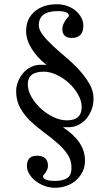

<svg xmlns="http://www.w3.org/2000/svg" viewBox="-20 -806 514 901"><path d="M198.2 -502Q156.2 -533.2 129.4 -576.2Q102.5 -619.1 102.5 -659.2Q102.5 -717.8 142.6 -752Q182.6 -786.1 247.1 -786.1Q271.5 -786.1 294.4 -778.3Q317.4 -770.5 334 -756.8Q350.6 -743.2 360.8 -724.6Q371.1 -706.1 371.1 -685.5Q371.1 -627.9 316.4 -627.9Q272.5 -627.9 272.5 -670.9Q272.5 -681.6 277.3 -692.4Q282.2 -703.1 288.1 -711.9Q294.9 -721.7 303.7 -730.5Q303.7 -753.9 251 -753.9Q162.1 -753.9 162.1 -687.5Q162.1 -666 181.2 -641.6Q200.2 -617.2 228.5 -590.8Q256.8 -564.5 290.5 -536.1Q324.2 -507.8 352.5 -476.6Q380.9 -445.3 399.9 -412.1Q418.9 -378.9 418.9 -343.8Q418.9 -315.4 409.7 -291Q400.4 -266.6 384.8 -248.5Q369.1 -230.5 348.1 -219.7Q327.1 -209 303.7 -209H275.4Q327.1 -174.8 353 -136.2Q378.9 -97.7 378.9 -51.8Q378.9 -23.4 367.7 -0.5Q356.4 22.5 337.4 39.6Q318.4 56.6 292.5 65.9Q266.6 75.2 237.3 75.2Q213.9 75.2 190.4 66.9Q167 58.6 148.4 44.4Q129.9 30.3 118.2 11.7Q106.4 -6.8 106.4 -27.3Q106.4 -75.2 153.3 -75.2Q205.1 -75.2 205.1 -27.3Q205.1 -17.6 201.2 -9.3Q197.3 -1 192.9 5.4Q188.5 11.7 185.1 15.1Q181.6 18.6 181.6 19.5Q181.6 28.3 188.5 33.2Q195.3 38.1 204.6 40Q213.9 42 224.1 42.5Q234.4 43 240.2 43Q271.5 43 293.5 30.8Q315.4 18.6 315.4 -19.5Q315.4 -54.7 296.4 -82.5Q277.3 -110.4 248 -135.7Q218.8 -161.1 185.5 -185.5Q152.3 -210 123 -237.8Q93.8 -265.6 74.7 -299.8Q55.7 -334 55.7 -377.9Q55.7 -401.4 64.9 -423.8Q74.2 -446.3 89.4 -463.9Q104.5 -481.4 125.5 -491.7Q146.5 -502 169.9 -502ZM185.5 -469.7Q110.4 -469.7 110.4 -411.1Q110.4 -380.9 127.9 -350.6Q145.5 -320.3 172.4 -295.9Q199.2 -271.5 231.4 -256.3Q263.7 -241.2 293.9 -241.2Q363.3 -241.2 363.3 -303.7Q363.3 -332 346.7 -361.8Q330.1 -391.6 304.2 -415.5Q278.3 -439.5 246.6 -454.6Q214.8 -469.7 185.5 -469.7Z"/></svg>

Font: Uchen
Style: Regular
Weight: 400
Designer: Christopher J. Fynn
Foundry: Christopher J. Fynn for DDC
Version: Version 1.000 preliminary